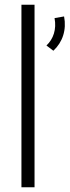

<svg xmlns="http://www.w3.org/2000/svg" viewBox="-20 -786 292 806"><path d="M125 -766H70V0H125ZM204 -573C243 -609 260 -661 249 -717L209 -710C218 -663 204 -622 175 -595L204 -573Z"/></svg>

Font: Josefin Sans
Style: Regular
Weight: 400
Designer: Santiago Orozco
Foundry: Typemade
Version: 1.000